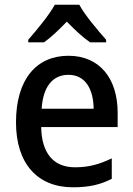

<svg xmlns="http://www.w3.org/2000/svg" viewBox="-20 -786 565 816"><path d="M317 -766H213C189 -722 136 -658 100 -617V-606H167C198 -628 230 -659 264 -694C298 -659 331 -628 363 -606H431V-617C395 -658 341 -721 317 -766ZM271 -549C134 -549 48 -448 48 -266C48 -91 139 10 290 10C358 10 406 -1 455 -26V-113C403 -88 358 -75 299 -75C207 -75 157 -135 155 -246H480V-307C480 -453 403 -549 271 -549ZM271 -468C343 -468 377 -407 378 -324H157C163 -418 204 -468 271 -468Z"/></svg>

Font: Noto Sans Bengali SemiCondensed Medium
Style: Regular
Weight: 500
Width: 4
Designer: Joana Ranito - Universal Thirst; Jelle Bosma - Monotype Design Team
Foundry: Universal Thirst ehf.
Version: Version 3.000